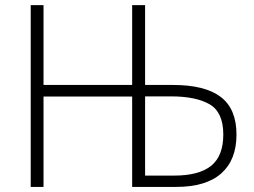

<svg xmlns="http://www.w3.org/2000/svg" viewBox="-20 -734 998 754"><path d="M100.6 0V-713.9H150.9V-400.4H499V-713.9H549.8V-400.4H658.7Q785.2 -400.4 846.9 -353.3Q908.7 -306.2 908.7 -205.6Q908.7 -106 848.9 -53Q789.1 0 671.9 0H499V-355H150.9V0ZM549.8 -44.4H663.1Q761.7 -44.4 809.3 -83Q856.9 -121.6 856.9 -205.6Q856.9 -293 803.5 -324.2Q750 -355.5 651.9 -355.5H549.8Z"/></svg>

Font: Open Sans Light
Style: Regular
Weight: 300
Designer: Monotype Design Team
Foundry: Monotype Imaging Inc.
Version: Version 3.000; ttfautohint (v1.8.4)